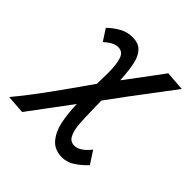

<svg xmlns="http://www.w3.org/2000/svg" viewBox="-229 -707 1015 1015"><g transform="rotate(45 279.0 -199.0)"><path d="M236.5 -97.5Q166 -4 62 137L-42.5 129.5Q23.5 50 91.5 -44Q159.5 -138 236 -248L236.5 -275.5Q237.5 -311.5 237.5 -328.5Q237.5 -394.5 225.5 -429.8Q213.5 -465 179 -465Q160.5 -465 142 -455.2Q123.5 -445.5 102 -426L60 -490.5Q87 -517 121.2 -536.5Q155.5 -556 195 -556Q238.5 -556 262.2 -532.5Q286 -509 296 -465Q306 -421 310 -348Q355.5 -407.5 438 -519L463.5 -554L572.5 -546L494.5 -442Q398 -316 315.5 -202L316.5 -149.5Q317.5 -70.5 321.2 -28Q325 14.5 338.8 41.2Q352.5 68 382.5 68Q424.5 68 468 12L514 82.5Q483.5 115 450.5 136.5Q417.5 158 380.5 158Q324.5 158 293.2 121.5Q262 85 250.2 29.5Q238.5 -26 236.5 -97.5Z"/></g></svg>

Font: JuliaMono
Style: Bold Italic
Weight: 700
Italic angle: -9°
Monospace: yes
Designer: cormullion
Foundry: corm
Version: Version 0.057; ttfautohint (v1.8.4)